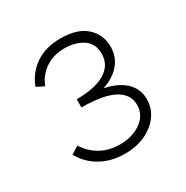

<svg xmlns="http://www.w3.org/2000/svg" viewBox="-97 -844 510 527"><g transform="rotate(-30 158.0 -580.5)"><path d="M133 -575V-590Q179 -590 212.5 -579.5Q246 -569 264 -548.5Q282 -528 282 -499Q282 -472 266.5 -449.5Q251 -427 222.5 -413Q194 -399 156 -399Q113 -399 80 -417.5Q47 -436 29 -469L53 -484Q70 -457 96.5 -442.5Q123 -428 157 -428Q196 -428 223.5 -447.5Q251 -467 251 -499Q251 -533 217.5 -551Q184 -569 115 -569V-595Q175 -595 206 -614.5Q237 -634 237 -669Q237 -702 213 -717.5Q189 -733 156 -733Q120 -733 94.5 -715.5Q69 -698 58 -669L34 -681Q48 -718 80 -740Q112 -762 160 -762Q213 -762 240.5 -737Q268 -712 268 -674Q268 -644 251 -622Q234 -600 204 -588Q174 -576 133 -575Z"/></g></svg>

Font: Ysabeau Office ExtraLight
Style: Regular
Weight: 250
Designer: Christian Thalmann (Catharsis Fonts)
Version: Version 2.001;gftools[0.9.30]; featfreeze: tnum,lnum,ss02